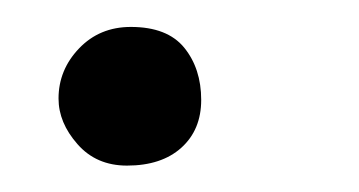

<svg xmlns="http://www.w3.org/2000/svg" viewBox="-20 -112 269 144"><path d="M75.2 12.2Q52.2 12.2 38.1 -3.9Q23.9 -20 23.9 -38.1Q23.9 -59.6 39.3 -75.7Q54.7 -91.8 78.1 -91.8Q105.5 -91.8 118.2 -76.2Q130.9 -60.5 130.9 -37.1Q130.9 -14.6 116 -1.2Q101.1 12.2 75.2 12.2Z"/></svg>

Font: Junicode SmCond Light
Style: Italic
Weight: 300
Width: 4
Italic angle: -11°
Designer: Peter S. Baker
Version: Version 2.206